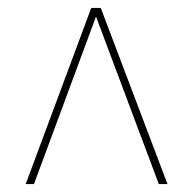

<svg xmlns="http://www.w3.org/2000/svg" viewBox="-20 -734 488 486"><path d="M45 -268 211 -714H235L404 -268H382L223 -692L66 -268Z"/></svg>

Font: Noto Serif Display Condensed ExtraLight
Style: Regular
Weight: 200
Width: 3
Designer: Monotype Design Team
Foundry: Monotype Imaging Inc.
Version: Version 2.009